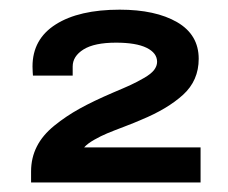

<svg xmlns="http://www.w3.org/2000/svg" viewBox="-20 -821 476 401"><path d="M44.9 -439.9V-462.9Q44.9 -491.2 56.9 -514.9Q68.8 -538.6 93.5 -558.6Q118.2 -578.6 146.5 -594.2Q174.8 -609.9 216.8 -627.9Q240.2 -637.7 252.9 -643.6Q265.6 -649.4 280.5 -658Q295.4 -666.5 301.8 -674.8Q308.1 -683.1 308.1 -691.9Q308.1 -710.4 286.1 -721.2Q264.2 -731.9 222.2 -731.9Q177.2 -731.9 154.5 -717.8Q131.8 -703.6 131.8 -682.1V-663.1H48.8L48.3 -670.4Q47.9 -677.7 47.9 -682.1Q47.9 -739.3 96.4 -770Q145 -800.8 230 -800.8Q304.7 -800.8 349.9 -774.7Q395 -748.5 395 -698.2Q395 -652.8 362.3 -623Q329.6 -593.3 274.9 -570.8Q261.7 -564.9 239.3 -556.4Q216.8 -547.9 203.9 -542.5Q190.9 -537.1 176.8 -529.1Q162.6 -521 155.8 -513.2H398.9V-439.9Z"/></svg>

Font: Archivo Expanded SemiBold
Style: Regular
Weight: 600
Width: 7
Designer: Hector Gatti
Foundry: Omnibus-Type
Version: Version 2.001